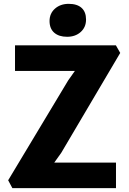

<svg xmlns="http://www.w3.org/2000/svg" viewBox="-20 -979 673 999"><path d="M329.1 -787.6Q286.6 -787.6 262.2 -808.8Q237.8 -830.1 237.8 -869.6Q237.8 -909.2 266.1 -934.1Q294.4 -959 337.4 -959Q381.3 -959 404.5 -938Q427.7 -917 427.7 -877.4Q427.7 -837.4 399.9 -812.5Q372.1 -787.6 329.1 -787.6ZM44.4 0 22.5 -41 335 -561 369.6 -609.9H58.1V-743.2H583L605.5 -703.6L298.8 -184.1L262.2 -132.8H583.5V0Z"/></svg>

Font: HaufeMerriweatherSans
Style: Bold
Weight: 700
Designer: Eben Sorkin
Foundry: Eben Sorkin
Version: Version 1.56